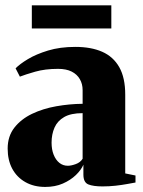

<svg xmlns="http://www.w3.org/2000/svg" viewBox="-20 -708 550 739"><path d="M154 11.5Q110.5 11.5 77.8 -7Q45 -25.5 27.2 -58.5Q9.5 -91.5 9.5 -136Q9.5 -183.5 35.2 -216.5Q61 -249.5 103.2 -269.8Q145.5 -290 196.5 -299Q247.5 -308 298 -308.5V-361Q298 -385 287.2 -403.5Q276.5 -422 255.8 -432.5Q235 -443 203.5 -443Q153.5 -443 115.2 -432Q77 -421 56.5 -413L40 -445Q56 -461.5 87.5 -480.5Q119 -499.5 165 -513.5Q211 -527.5 270 -527.5Q330.5 -527.5 373.2 -508.8Q416 -490 439 -449.5Q462 -409 462 -343.5V-40.5L501.5 -32.5V-5.5Q490.5 -3.5 470 0.2Q449.5 4 424.8 6.8Q400 9.5 374.5 9.5Q339 9.5 320 1.8Q301 -6 301 -36V-74Q292.5 -54 272 -34.2Q251.5 -14.5 221.8 -1.5Q192 11.5 154 11.5ZM241 -70Q254 -70 271.8 -76.5Q289.5 -83 298 -97V-272.5Q253 -272.5 227 -257.5Q201 -242.5 189.8 -216.8Q178.5 -191 178.5 -159Q178.5 -132.5 186.5 -112.5Q194.5 -92.5 208.5 -81.2Q222.5 -70 241 -70ZM408.5 -687.5V-598.5H102.5V-687.5Z"/></svg>

Font: Merriweather 120pt Black
Style: Regular
Weight: 900
Designer: Eben Sorkin
Foundry: Eben Sorkin
Version: Version 2.100